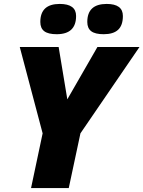

<svg xmlns="http://www.w3.org/2000/svg" viewBox="-20 -952 726 972"><path d="M320.8 -449.2 473.1 -713.9H686L387.2 -276.9L328.1 0H137.2L195.8 -276.9L80.1 -713.9H276.9ZM184.1 -840.8Q184.1 -932.1 282.2 -932.1Q365.2 -932.1 365.2 -871.1Q365.2 -778.8 267.1 -778.8Q224.1 -778.8 204.1 -793.9Q184.1 -809.1 184.1 -840.8ZM421.9 -840.8Q421.9 -932.1 520 -932.1Q602.1 -932.1 602.1 -871.1Q602.1 -823.7 577.9 -801.3Q553.7 -778.8 504.9 -778.8Q461.9 -778.8 441.9 -793.9Q421.9 -809.1 421.9 -840.8Z"/></svg>

Font: Open Sans Extrabold
Style: Italic
Weight: 800
Italic angle: -12°
Foundry: Ascender Corporation
Version: Version 1.10